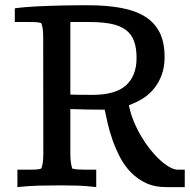

<svg xmlns="http://www.w3.org/2000/svg" viewBox="-20 -727 745 753"><path d="M255.9 -640.6V-356Q274.4 -355.5 295.9 -355.2Q317.4 -355 343.8 -355Q432.6 -355 474.1 -392.3Q515.6 -429.7 515.6 -499.5Q515.6 -539.6 505.4 -566.7Q495.1 -593.8 472.9 -610.1Q450.7 -626.5 415.8 -633.5Q380.9 -640.6 331.5 -640.6ZM149.4 -583.5Q149.4 -619.6 141.6 -636.7Q131.8 -639.6 120.4 -640.1Q108.9 -640.6 96.7 -640.6H38.1V-694.3Q54.2 -696.8 76.2 -698.7Q98.1 -700.7 123 -701.9Q147.9 -703.1 175 -704.1Q202.1 -705.1 228.3 -705.6Q254.4 -706.1 278.8 -706.3Q303.2 -706.5 322.8 -706.5Q396.5 -706.5 453.1 -696.3Q509.8 -686 548.1 -662.4Q586.4 -638.7 606 -599.9Q625.5 -561 625.5 -503.9Q625.5 -464.8 614.5 -434.3Q603.5 -403.8 584.7 -380.4Q565.9 -356.9 540.3 -340.8Q514.6 -324.7 485.4 -314.5Q491.7 -282.7 504.4 -251.7Q517.1 -220.7 533.7 -192.6Q550.3 -164.6 569.6 -140.4Q588.9 -116.2 608.2 -98.9Q627.4 -81.5 645.3 -71.5Q663.1 -61.5 677.2 -61.5H704.6V6.8H630.9Q586.4 6.8 552.7 -9Q519 -24.9 493.9 -50.5Q468.8 -76.2 451.4 -109.1Q434.1 -142.1 422.1 -175.8Q410.2 -209.5 402.8 -241.2Q395.5 -272.9 390.6 -296.9Q356.9 -296.9 323.2 -297.4Q289.6 -297.9 255.9 -299.3V-126.5Q255.9 -106 257.8 -91.6Q259.8 -77.1 263.2 -65.9Q273.9 -63 286.6 -62.3Q299.3 -61.5 313.5 -61.5H357.4V6.8Q319.3 2 285.9 1Q252.4 0 219.7 0Q174.8 0 133.5 1Q92.3 2 48.3 6.8V-61.5H91.8Q106 -61.5 118.7 -62Q131.3 -62.5 142.1 -65.9Q149.9 -85.9 149.9 -125Z"/></svg>

Font: Tienne
Style: Regular
Weight: 400
Designer: vernon adams
Foundry: vernon adams
Version: Version 1.001